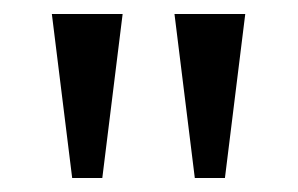

<svg xmlns="http://www.w3.org/2000/svg" viewBox="-20 -734 425 274"><path d="M83 -480 54 -714H155L126 -480ZM258 -480 229 -714H330L301 -480Z"/></svg>

Font: Noto Serif Myanmar SemCond
Style: Regular
Weight: 400
Width: 4
Designer: Ben Mitchell and the Monotype Design Team
Foundry: Monotype Imaging Inc.
Version: Version 2.106; ttfautohint (v1.8.4.7-5d5b)